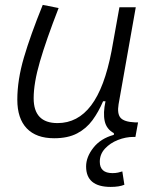

<svg xmlns="http://www.w3.org/2000/svg" viewBox="-20 -547 626 774"><path d="M426.3 206.5Q327.1 206.5 327.1 124Q327.1 85.9 356.4 48.6Q385.7 11.2 439 -3.4V-10.3Q409.2 -26.4 402.1 -58.8Q395 -91.3 405.3 -138.7H395.5Q377.4 -96.2 352.8 -62.5Q328.1 -28.8 291 -9.3Q253.9 10.3 198.2 10.3Q126 10.3 87.9 -29.5Q49.8 -69.3 49.8 -145Q49.8 -224.6 76.4 -315.2Q103 -405.8 152.3 -527.3L216.3 -514.6Q166 -385.3 140.9 -298.8Q115.7 -212.4 115.7 -150.9Q115.7 -50.8 211.9 -50.8Q293.5 -50.8 347.4 -122.1Q401.4 -193.4 429.7 -341.3L461.4 -517.6H527.3L458 -126.5Q451.7 -88.4 466.1 -72Q480.5 -55.7 523.4 -53.7H536.6L525.9 4.9H519Q486.8 4.9 455.3 17.3Q423.8 29.8 403.1 52.2Q382.3 74.7 382.3 105Q382.3 150.9 433.6 150.9Q445.8 150.9 455.8 148.7Q465.8 146.5 473.1 144L481.4 197.8Q460.4 206.5 426.3 206.5Z"/></svg>

Font: Cascadia Code PL Light
Style: Italic
Weight: 300
Italic angle: -10°
Monospace: yes
Designer: Aaron Bell
Foundry: Saja Typeworks
Version: Version 2404.023; ttfautohint (v1.8.4)